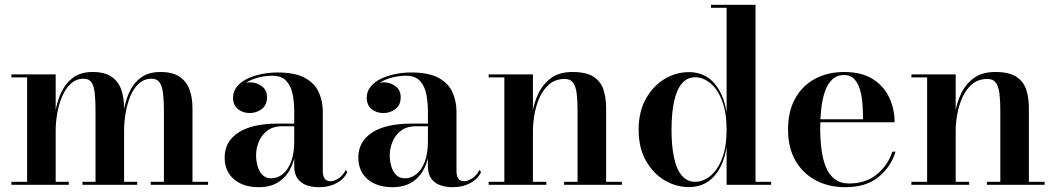

<svg xmlns="http://www.w3.org/2000/svg" viewBox="-20 -770 4400 800"><path d="M212 -460V-12.5H266.5V0H27.5V-12.5H93V-447.5H27.5V-460ZM497 -319.5V-12.5H551.5V0H323.5V-12.5H378V-310.5Q378 -352.5 374.8 -382Q371.5 -411.5 361.2 -426.8Q351 -442 329 -442Q297.5 -442 275 -421.2Q252.5 -400.5 238.5 -367.2Q224.5 -334 218.2 -296.5Q212 -259 212 -225L204 -222.5Q204 -258 210.2 -300.5Q216.5 -343 233.8 -381.8Q251 -420.5 282.8 -445.2Q314.5 -470 366 -470Q416 -470 444.5 -450.5Q473 -431 485 -397Q497 -363 497 -319.5ZM782 -319.5V-12.5H847V0H608V-12.5H663V-310.5Q663 -352.5 659.2 -382Q655.5 -411.5 644.8 -426.8Q634 -442 612 -442Q580 -442 557.8 -421.2Q535.5 -400.5 522.2 -367.2Q509 -334 503 -296.5Q497 -259 497 -225L489 -222.5Q489 -258 494.8 -300.5Q500.5 -343 517 -381.8Q533.5 -420.5 565.2 -445.2Q597 -470 648.5 -470Q699 -470 728 -450.5Q757 -431 769.5 -397Q782 -363 782 -319.5Z M1309.5 10Q1281 10 1257.5 1.8Q1234 -6.5 1220 -25.8Q1206 -45 1206 -77.5V-304.5Q1206 -340.5 1199.8 -375Q1193.5 -409.5 1173.8 -432Q1154 -454.5 1114 -454.5Q1091 -454.5 1065.2 -449Q1039.5 -443.5 1017 -432.2Q994.5 -421 980.5 -403.8Q966.5 -386.5 966.5 -363H952Q952 -392 973 -409.5Q994 -427 1020.5 -427Q1049 -427 1070.8 -411Q1092.5 -395 1092.5 -365Q1092.5 -331.5 1070.2 -315.2Q1048 -299 1020.5 -299Q991 -299 971 -315.8Q951 -332.5 951 -363Q951 -389 967 -408.8Q983 -428.5 1009.5 -441.5Q1036 -454.5 1069 -461.2Q1102 -468 1136 -468Q1209.5 -468 1250.5 -445.5Q1291.5 -423 1308.2 -385.8Q1325 -348.5 1325 -304.5V-55.5Q1325 -38.5 1332 -26.8Q1339 -15 1358.5 -15Q1372 -15 1390.8 -27Q1409.5 -39 1420.5 -62L1427.5 -53Q1414 -24 1382.5 -7Q1351 10 1309.5 10ZM1058.5 10Q993.5 10 954.8 -23.2Q916 -56.5 916 -113.5Q916 -180.5 973.5 -217.8Q1031 -255 1137.5 -255H1252.5V-244H1157.5Q1117 -244 1092.8 -224.8Q1068.5 -205.5 1057.8 -178Q1047 -150.5 1047 -124.5Q1047 -100 1053.2 -77.8Q1059.5 -55.5 1073.5 -41.2Q1087.5 -27 1110 -27Q1135 -27 1156.8 -43.5Q1178.5 -60 1192.2 -94.2Q1206 -128.5 1206 -181.5H1214Q1214 -123.5 1196.2 -80.5Q1178.5 -37.5 1144 -13.8Q1109.5 10 1058.5 10Z M1866.5 10Q1838 10 1814.5 1.8Q1791 -6.5 1777 -25.8Q1763 -45 1763 -77.5V-304.5Q1763 -340.5 1756.8 -375Q1750.5 -409.5 1730.8 -432Q1711 -454.5 1671 -454.5Q1648 -454.5 1622.2 -449Q1596.5 -443.5 1574 -432.2Q1551.5 -421 1537.5 -403.8Q1523.5 -386.5 1523.5 -363H1509Q1509 -392 1530 -409.5Q1551 -427 1577.5 -427Q1606 -427 1627.8 -411Q1649.5 -395 1649.5 -365Q1649.5 -331.5 1627.2 -315.2Q1605 -299 1577.5 -299Q1548 -299 1528 -315.8Q1508 -332.5 1508 -363Q1508 -389 1524 -408.8Q1540 -428.5 1566.5 -441.5Q1593 -454.5 1626 -461.2Q1659 -468 1693 -468Q1766.5 -468 1807.5 -445.5Q1848.5 -423 1865.2 -385.8Q1882 -348.5 1882 -304.5V-55.5Q1882 -38.5 1889 -26.8Q1896 -15 1915.5 -15Q1929 -15 1947.8 -27Q1966.5 -39 1977.5 -62L1984.5 -53Q1971 -24 1939.5 -7Q1908 10 1866.5 10ZM1615.5 10Q1550.5 10 1511.8 -23.2Q1473 -56.5 1473 -113.5Q1473 -180.5 1530.5 -217.8Q1588 -255 1694.5 -255H1809.5V-244H1714.5Q1674 -244 1649.8 -224.8Q1625.5 -205.5 1614.8 -178Q1604 -150.5 1604 -124.5Q1604 -100 1610.2 -77.8Q1616.5 -55.5 1630.5 -41.2Q1644.5 -27 1667 -27Q1692 -27 1713.8 -43.5Q1735.5 -60 1749.2 -94.2Q1763 -128.5 1763 -181.5H1771Q1771 -123.5 1753.2 -80.5Q1735.5 -37.5 1701 -13.8Q1666.5 10 1615.5 10Z M2200.5 -460V-12.5H2256.5V0H2016V-12.5H2081.5V-447.5H2016V-460ZM2505.5 -319.5V-12.5H2571V0H2330.5V-12.5H2386.5V-309.5Q2386.5 -351.5 2382.8 -381Q2379 -410.5 2367.8 -425.8Q2356.5 -441 2333 -441Q2295.5 -441 2270 -420Q2244.5 -399 2229.2 -365.8Q2214 -332.5 2207.2 -294.8Q2200.5 -257 2200.5 -223.5L2191.5 -221Q2191.5 -256.5 2198.2 -299.2Q2205 -342 2223.5 -380.8Q2242 -419.5 2276.2 -444.8Q2310.5 -470 2365 -470Q2422.5 -470 2452.8 -450.5Q2483 -431 2494.2 -397Q2505.5 -363 2505.5 -319.5Z M2850.5 9.5Q2796.5 9.5 2748.8 -19Q2701 -47.5 2671 -101Q2641 -154.5 2641 -229.5Q2641 -304.5 2671 -358.2Q2701 -412 2748.8 -440.8Q2796.5 -469.5 2850.5 -469.5Q2914 -469.5 2954.5 -425Q2995 -380.5 3007.5 -301.5V-737.5H2942.5V-750H3128V-12.5H3193V0H3007.5V-157.5Q2995 -78.5 2954.5 -34.5Q2914 9.5 2850.5 9.5ZM2876.5 -12.5Q2910 -12.5 2940 -37Q2970 -61.5 2988.8 -110Q3007.5 -158.5 3007.5 -229.5Q3007.5 -301 2988.8 -349.8Q2970 -398.5 2940 -423.2Q2910 -448 2876.5 -448Q2843.5 -448 2821.5 -422.5Q2799.5 -397 2788.8 -348Q2778 -299 2778 -229.5Q2778 -160 2788.8 -111.5Q2799.5 -63 2821.5 -37.8Q2843.5 -12.5 2876.5 -12.5Z M3501.5 10Q3433.5 10 3379.8 -18.2Q3326 -46.5 3294.8 -100Q3263.5 -153.5 3263.5 -230Q3263.5 -306.5 3293.5 -360Q3323.5 -413.5 3376.2 -441.8Q3429 -470 3497 -470Q3571 -470 3617.2 -440.2Q3663.5 -410.5 3685.5 -362.8Q3707.5 -315 3707.5 -260.5H3330.5V-273H3576Q3576 -302.5 3573.8 -334.8Q3571.5 -367 3563.8 -394.8Q3556 -422.5 3540 -440Q3524 -457.5 3497 -457.5Q3467.5 -457.5 3448 -439.2Q3428.5 -421 3417.5 -389.5Q3406.5 -358 3402 -318.5Q3397.5 -279 3397.5 -236Q3397.5 -190 3402.8 -148.2Q3408 -106.5 3421 -74.5Q3434 -42.5 3457.8 -24Q3481.5 -5.5 3518 -5.5Q3587 -5.5 3633.2 -43.2Q3679.5 -81 3698 -138H3711.5Q3692 -74.5 3640.2 -32.2Q3588.5 10 3501.5 10Z M3962 -460V-12.5H4018V0H3777.5V-12.5H3843V-447.5H3777.5V-460ZM4267 -319.5V-12.5H4332.5V0H4092V-12.5H4148V-309.5Q4148 -351.5 4144.2 -381Q4140.5 -410.5 4129.2 -425.8Q4118 -441 4094.5 -441Q4057 -441 4031.5 -420Q4006 -399 3990.8 -365.8Q3975.5 -332.5 3968.8 -294.8Q3962 -257 3962 -223.5L3953 -221Q3953 -256.5 3959.8 -299.2Q3966.5 -342 3985 -380.8Q4003.5 -419.5 4037.8 -444.8Q4072 -470 4126.5 -470Q4184 -470 4214.2 -450.5Q4244.5 -431 4255.8 -397Q4267 -363 4267 -319.5Z"/></svg>

Font: Bodoni Moda 18pt SemiBold
Style: Regular
Weight: 600
Designer: Owen Earl
Foundry: indestructible type
Version: Version 2.005